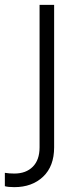

<svg xmlns="http://www.w3.org/2000/svg" viewBox="-80 -551 325 791"><path d="M-60 216V161Q-42 164 -21 164Q27 164 55 136Q83 108 83 56V-531H143V56Q143 134 97.5 177Q52 220 -21 220Q-47 220 -60 216Z"/></svg>

Font: Evergrow Sans
Style: Light
Weight: 300
Foundry: 10Web
Version: Version 1.000